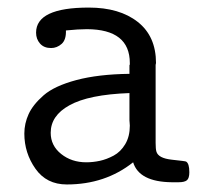

<svg xmlns="http://www.w3.org/2000/svg" viewBox="-20 -486 529 512"><path d="M44.9 -129.9Q44.9 -156.7 56.4 -181.9Q67.9 -207 96.4 -231.9Q125 -256.8 183.6 -272.5Q242.2 -288.1 325.2 -289.1V-312L326.2 -314Q326.2 -315.9 326.2 -317.9Q326.2 -407.7 211.9 -408.2Q189 -408.2 155.8 -404.8Q156.7 -379.9 144.3 -368.9Q131.8 -357.9 116.2 -357.9Q97.2 -357.9 86.7 -369.9Q76.2 -381.8 76.2 -398.9Q76.2 -465.8 216.8 -465.8Q298.8 -465.8 347.4 -427.5Q396 -389.2 396 -317.9Q396 -316.9 395.5 -315.4Q395 -314 395 -313V-105Q395 -88.9 397 -82Q401.9 -64 438.5 -60.1Q475.1 -56.2 476.1 -55.2Q484.9 -50.3 484.9 -26.9Q484.9 -10.7 478.5 -5.4Q472.2 0 456.1 0H438Q351.1 -1 335 -53.2Q260.7 5.9 158.2 5.9Q104 5.9 74.5 -36.1Q44.9 -78.1 44.9 -129.9ZM115.2 -131.8Q115.2 -97.7 143.1 -75.4Q170.9 -53.2 210 -53.2Q228 -53.2 246.1 -57.1Q264.2 -61 283 -71Q301.8 -81.1 314 -101.6Q326.2 -122.1 326.2 -150.9Q326.2 -153.8 325.7 -158.4Q325.2 -163.1 325.2 -165V-237.8Q216.3 -233.9 165 -205.1Q115.2 -177.7 115.2 -131.8Z"/></svg>

Font: CMU Concrete
Style: Roman
Weight: 500
Version: Version 0.7.0